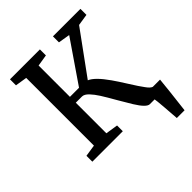

<svg xmlns="http://www.w3.org/2000/svg" viewBox="-250 -892 1225 1225"><g transform="rotate(-45 363.0 -279.5)"><path d="M129.4 -65.4V-676.3L49.8 -689V-743.2H319.8V-689L241.2 -676.3V-393.6H323.2L516.6 -675.8L437.5 -689V-743.2H685.5V-689L606.9 -676.8L396.5 -387.7Q441.4 -369.1 503.9 -279.8Q528.3 -245.1 564 -188Q601.6 -127.9 623 -99.6Q643.6 -70.3 660.2 -64.9H725.6Q725.6 -56.6 715.3 34.2Q705.1 125 697.8 184.1H627.9Q625.5 146.5 619.9 77.6Q614.3 8.8 611.8 0H568.8Q539.6 0 492.7 -76.2Q473.1 -107.9 441.4 -162.6Q403.8 -228.5 383.1 -261Q362.3 -293.5 340.8 -316.4Q317.4 -340.8 297.4 -340.8H241.2V-64.9L324.7 -51.8V0H49.8V-53.2Z"/></g></svg>

Font: Merriweather
Style: Regular
Weight: 400
Designer: Eben Sorkin
Foundry: Eben Sorkin
Version: Version 1.584; ttfautohint (v1.8.1)